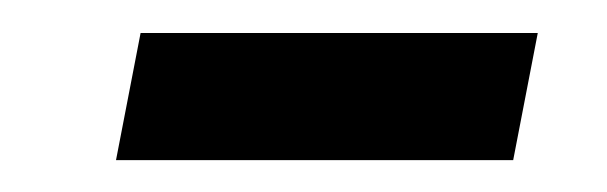

<svg xmlns="http://www.w3.org/2000/svg" viewBox="-20 -325 373 118"><path d="M51.3 -226.6 66.4 -304.7H310.5L295.4 -226.6Z"/></svg>

Font: Liberation Sans
Style: Italic
Weight: 400
Italic angle: -12°
Designer: Steve Matteson
Foundry: Ascender Corporation
Version: Version 2.1.5